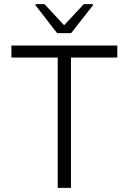

<svg xmlns="http://www.w3.org/2000/svg" viewBox="-20 -908 621 928"><path d="M35 0ZM259 0V-630H35V-688H547V-630H323V0ZM152 -748ZM256 -748 152 -882V-888H195L290 -786L385 -888H429V-882L324 -748Z"/></svg>

Font: Azeri Sans Light
Style: Regular
Weight: 300
Designer: Hector Gatti & Omnibus-Type (original fonts) / Cristiano Sobral (main changes and remastering)
Version: Version 1.000; ttfautohint (v1.6)